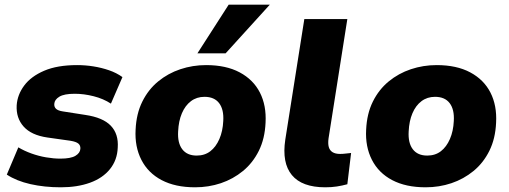

<svg xmlns="http://www.w3.org/2000/svg" viewBox="-20 -786 2166 817"><path d="M239 11Q169 11 109.5 -2.5Q50 -16 9 -43L58 -159Q83 -144 113.5 -133Q144 -122 176 -116.5Q208 -111 237 -111Q281 -111 301 -123Q321 -135 322 -153Q323 -167 313.5 -175Q304 -183 280 -187L181 -201Q113 -211 80.5 -247.5Q48 -284 51 -338Q54 -383 83 -422Q112 -461 168 -485Q224 -509 308 -509Q343 -509 377.5 -503.5Q412 -498 444 -487Q476 -476 501 -458L452 -345Q420 -366 378.5 -376.5Q337 -387 298 -387Q253 -387 232.5 -374.5Q212 -362 211 -344Q210 -331 218.5 -323Q227 -315 247 -312L343 -297Q418 -286 451.5 -251Q485 -216 481 -158Q479 -105 448 -66.5Q417 -28 363 -8.5Q309 11 239 11Z M810 11Q726 11 668 -19.5Q610 -50 581.5 -106Q553 -162 557 -234Q560 -302 585.5 -353.5Q611 -405 653 -439.5Q695 -474 747.5 -491.5Q800 -509 857 -509Q942 -509 1000 -478Q1058 -447 1086 -392Q1114 -337 1110 -264Q1107 -196 1081.5 -144.5Q1056 -93 1014 -58.5Q972 -24 920 -6.5Q868 11 810 11ZM817 -124Q851 -124 875 -142.5Q899 -161 913.5 -194.5Q928 -228 930 -271Q933 -320 912.5 -347Q892 -374 850 -374Q817 -374 792.5 -355.5Q768 -337 754 -304Q740 -271 738 -227Q735 -178 755.5 -151Q776 -124 817 -124ZM820 -559 953 -766H1128L940 -559Z M1364 11Q1265 11 1222 -41Q1179 -93 1194 -192L1275 -705H1458L1378 -197Q1375 -175 1379 -160.5Q1383 -146 1395 -138.5Q1407 -131 1427 -131Q1439 -131 1450.5 -132.5Q1462 -134 1474 -135L1458 -2Q1436 4 1413.5 7.5Q1391 11 1364 11Z M1791 11Q1707 11 1649 -19.5Q1591 -50 1562.5 -106Q1534 -162 1538 -234Q1541 -302 1566.5 -353.5Q1592 -405 1634 -439.5Q1676 -474 1728.5 -491.5Q1781 -509 1838 -509Q1923 -509 1981 -478Q2039 -447 2067 -392Q2095 -337 2091 -264Q2088 -196 2062.5 -144.5Q2037 -93 1995 -58.5Q1953 -24 1901 -6.5Q1849 11 1791 11ZM1798 -124Q1832 -124 1856 -142.5Q1880 -161 1894.5 -194.5Q1909 -228 1911 -271Q1914 -320 1893.5 -347Q1873 -374 1831 -374Q1798 -374 1773.5 -355.5Q1749 -337 1735 -304Q1721 -271 1719 -227Q1716 -178 1736.5 -151Q1757 -124 1798 -124Z"/></svg>

Font: Nunito Sans 10pt Black
Style: Italic
Weight: 900
Italic angle: -9°
Designer: Vernon Adams
Foundry: Vernon Adams
Version: Version 3.101;gftools[0.9.27]